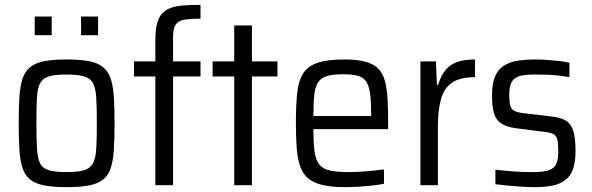

<svg xmlns="http://www.w3.org/2000/svg" viewBox="-20 -763 2438 791"><path d="M255 8Q199 8 162.5 1Q126 -6 104.5 -23Q83 -40 73 -70Q63 -100 60 -145.5Q57 -191 57 -255Q57 -319 60 -364Q63 -409 73 -439Q83 -469 104.5 -486.5Q126 -504 162.5 -511Q199 -518 255 -518Q310 -518 346.5 -511Q383 -504 404.5 -486.5Q426 -469 436 -439Q446 -409 449 -364Q452 -319 452 -255Q452 -191 449 -145.5Q446 -100 436 -70Q426 -40 404.5 -23Q383 -6 346.5 1Q310 8 255 8ZM254 -54Q301 -54 326 -61.5Q351 -69 362.5 -89.5Q374 -110 376.5 -150Q379 -190 379 -255Q379 -320 376.5 -360Q374 -400 363 -420.5Q352 -441 326 -448.5Q300 -456 254 -456Q208 -456 182.5 -448.5Q157 -441 145.5 -420.5Q134 -400 132 -360Q130 -320 130 -255Q130 -190 132.5 -150Q135 -110 145.5 -89.5Q156 -69 182 -61.5Q208 -54 254 -54ZM123 -618V-695H193V-618ZM314 -618V-695H384V-618Z M620 0V-448H532V-510H620V-596Q620 -637 626.5 -663.5Q633 -690 646.5 -706Q660 -722 682 -730Q704 -738 735 -740.5Q766 -743 806 -743V-686Q772 -686 750 -683.5Q728 -681 715.5 -673Q703 -665 698 -649.5Q693 -634 693 -609V-510H806V-448H693V0Z M945 0V-448H856V-510H945V-658H1018V-510H1123V-448H1018V0Z M1402 8Q1347 8 1310 -0.5Q1273 -9 1250.5 -27.5Q1228 -46 1217 -76.5Q1206 -107 1202.5 -151Q1199 -195 1199 -254Q1199 -327 1204 -377.5Q1209 -428 1228 -459Q1247 -490 1287.5 -504Q1328 -518 1398 -518Q1451 -518 1484.5 -509Q1518 -500 1537 -481.5Q1556 -463 1565 -432Q1574 -401 1576.5 -357Q1579 -313 1579 -255V-231H1271Q1271 -176 1275.5 -141Q1280 -106 1294 -87Q1308 -68 1337.5 -61Q1367 -54 1417 -54Q1439 -54 1464 -55.5Q1489 -57 1514.5 -59.5Q1540 -62 1562 -65V-6Q1544 -2 1517 1Q1490 4 1460 6Q1430 8 1402 8ZM1509 -266V-294Q1509 -349 1504 -381.5Q1499 -414 1486.5 -430Q1474 -446 1451.5 -451.5Q1429 -457 1396 -457Q1354 -457 1329.5 -450.5Q1305 -444 1292 -426Q1279 -408 1275 -374Q1271 -340 1271 -285H1528Z M1712 0V-510H1776L1780 -413H1785Q1797 -454 1817.5 -477Q1838 -500 1868 -509Q1898 -518 1937 -518V-445Q1876 -445 1843 -423Q1810 -401 1797 -355.5Q1784 -310 1784 -239V0Z M2181 8Q2156 8 2127 6Q2098 4 2070.5 1.5Q2043 -1 2021 -4V-64Q2041 -62 2060 -60Q2079 -58 2098.5 -56.5Q2118 -55 2137.5 -54.5Q2157 -54 2178 -54Q2222 -54 2243.5 -62.5Q2265 -71 2272.5 -90Q2280 -109 2280 -139Q2280 -172 2276 -188Q2272 -204 2260 -210.5Q2248 -217 2221 -220L2104 -235Q2066 -240 2044.5 -254.5Q2023 -269 2015 -297Q2007 -325 2007 -369Q2007 -418 2019 -447Q2031 -476 2054.5 -491.5Q2078 -507 2111 -512.5Q2144 -518 2186 -518Q2209 -518 2235 -516Q2261 -514 2285 -511.5Q2309 -509 2326 -504V-445Q2305 -449 2282.5 -451.5Q2260 -454 2235.5 -455Q2211 -456 2184 -456Q2150 -456 2126 -451Q2102 -446 2090 -428.5Q2078 -411 2078 -373Q2078 -344 2082 -328.5Q2086 -313 2098.5 -306.5Q2111 -300 2135 -297L2252 -283Q2288 -279 2309.5 -267Q2331 -255 2341 -226.5Q2351 -198 2351 -141Q2351 -96 2341 -67Q2331 -38 2309.5 -21.5Q2288 -5 2256.5 1.5Q2225 8 2181 8Z"/></svg>

Font: Saira SemiCondensed
Style: Regular
Weight: 400
Width: 4
Designer: Hector Gatti with collaboration of the Omnibus-Type team
Foundry: Omnibus-Type
Version: Version 1.101